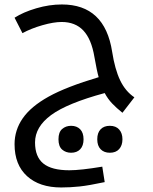

<svg xmlns="http://www.w3.org/2000/svg" viewBox="-20 -515 684 856"><path d="M525.9 -12.2Q499 -33.7 480 -53.7Q460.9 -73.7 446.8 -100.1Q279.3 -54.7 207.8 -2Q136.2 50.8 136.2 120.1Q136.2 184.1 173.3 214.1Q210.4 244.1 289.1 244.1Q339.4 244.1 436 228L446.8 296.9Q376 312 334.5 316.4Q293 320.8 252.9 320.8Q156.2 320.8 100.6 270.3Q44.9 219.7 44.9 127.9Q44.9 64.9 81.5 12.2Q118.2 -40.5 196.8 -84.2Q275.4 -127.9 419.9 -170.9Q412.1 -197.3 400.9 -261.2Q387.7 -340.3 351.8 -378.7Q315.9 -417 254.9 -417Q219.2 -417 168.9 -402.6Q118.7 -388.2 80.1 -367.2L44.9 -436Q83.5 -460.9 141.6 -478Q199.7 -495.1 255.9 -495.1Q447.3 -495.1 480 -284.2Q492.2 -206.1 515.6 -157Q539.1 -107.9 579.1 -81.1ZM469.7 166Q443.8 166 428.7 150.4Q413.6 134.8 413.6 106Q413.6 77.1 428.5 61.5Q443.4 45.9 469.7 45.9Q496.6 45.9 511.2 62.3Q525.9 78.6 525.9 106Q525.9 133.3 511.2 149.7Q496.6 166 469.7 166ZM296.9 166Q273.4 166 257.1 151.9Q240.7 137.7 240.7 106Q240.7 74.2 257.1 60.1Q273.4 45.9 296.9 45.9Q322.3 45.9 337.4 61.3Q352.5 76.7 352.5 106Q352.5 134.8 337.6 150.4Q322.8 166 296.9 166Z"/></svg>

Font: DroidArabicKufi
Style: Regular
Weight: 400
Designer: Pascal Zoghbi
Foundry: Ascender Corporation
Version: Version 1.00; ttfautohint (v1.4.1)